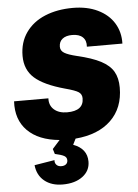

<svg xmlns="http://www.w3.org/2000/svg" viewBox="-64 -787 789 1098"><g transform="rotate(-5 330.5 -237.5)"><path d="M100 139 216 120Q214 136 224 147Q234 158 253 158Q269 158 279 150Q289 142 289 127Q289 110 273.5 101.5Q258 93 221 85L212 56L255 8Q135 -3 72 -66.5Q9 -130 15 -235H212Q210 -194 237.5 -170Q265 -146 312 -146Q407 -146 407 -218Q407 -242 388 -254.5Q369 -267 312 -282Q192 -315 139 -362.5Q86 -410 86 -489Q86 -567 126 -623.5Q166 -680 236 -709Q306 -738 396 -738Q478 -738 539 -708.5Q600 -679 631.5 -627.5Q663 -576 661 -510H457Q460 -545 439.5 -564.5Q419 -584 379 -584Q343 -584 323 -568Q303 -552 303 -523Q303 -500 324.5 -487Q346 -474 396 -462Q482 -442 531.5 -416Q581 -390 602.5 -353Q624 -316 624 -261Q624 -144 551 -73.5Q478 -3 347 8L330 42Q409 71 409 145Q409 198 365.5 230.5Q322 263 251 263Q187 263 146.5 230Q106 197 100 139Z"/></g></svg>

Font: Mona Sans Black
Style: Italic
Weight: 900
Italic angle: -11.7°
Designer: Deni Anggara
Foundry: GitHub
Version: Version 2.000